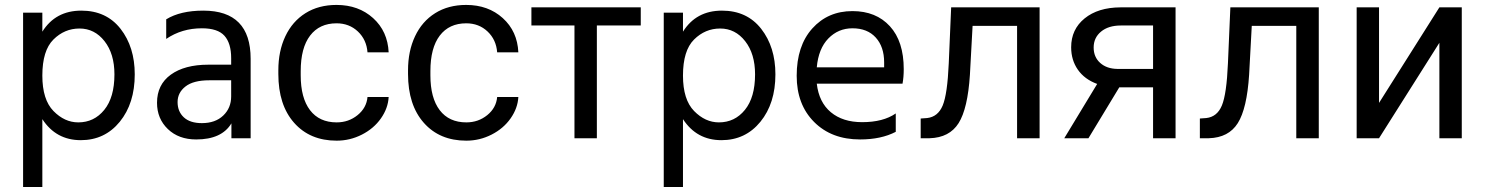

<svg xmlns="http://www.w3.org/2000/svg" viewBox="-20 -558 5997 775"><path d="M295.9 -64Q240.7 -64 195.8 -109.9Q150.9 -155.8 150.9 -252.9Q150.9 -354 195.6 -398.4Q240.2 -442.9 301 -442.9Q361.8 -442.9 401.9 -391.8Q441.9 -340.8 441.9 -257.8Q441.9 -165 400.9 -114.5Q359.9 -64 295.9 -64ZM150.9 -506.8H73.2V196.8H150.9V-77.1Q206.1 7.8 306.2 7.8Q402.8 7.8 463.4 -66.4Q523.9 -140.6 523.9 -257.8Q523.9 -368.2 466.6 -441.7Q409.2 -515.1 308.1 -515.1Q204.1 -515.1 150.9 -430.2Z M913.1 -233.9V-168.9Q913.1 -122.1 881.1 -91.6Q849.1 -61 794.9 -61Q747.1 -61 721.9 -84.5Q696.8 -107.9 696.8 -146Q696.8 -184.1 728.8 -209Q760.7 -233.9 824.7 -233.9ZM650.9 -400.9Q713.9 -443.8 794.9 -443.8Q858.9 -443.8 886 -413.6Q913.1 -383.3 913.1 -323.2V-296.9H820.8Q725.1 -296.9 669.4 -256.6Q613.8 -216.3 613.8 -143.1Q613.8 -79.1 657.5 -37.1Q701.2 4.9 772 4.9Q875 4.9 914.1 -60.1V0H991.7V-320.8Q991.7 -515.1 800.8 -515.1Q708 -515.1 650.9 -480Z M1338.9 -64Q1269 -64 1231.4 -113.3Q1193.8 -162.6 1193.8 -253.9V-271Q1193.8 -364.7 1231.7 -414.3Q1269.5 -463.9 1338.4 -463.9Q1389.6 -463.9 1424.6 -430.9Q1459.5 -397.9 1463.4 -346.7H1548.8Q1544.9 -431.6 1486.1 -484.9Q1427.2 -538.1 1338.4 -538.1Q1266.1 -538.1 1213.1 -504.9Q1160.2 -471.7 1131.8 -411.6Q1103.5 -351.6 1103.5 -274.4V-259.3Q1103.5 -134.3 1167.2 -62.3Q1231 9.8 1338.9 9.8Q1392.6 9.8 1440.7 -14.6Q1488.8 -39.1 1517.6 -80.1Q1546.4 -121.1 1548.8 -166.5H1463.4Q1459.5 -122.6 1423.3 -93.3Q1387.2 -64 1338.9 -64Z M1862.3 -64Q1792.5 -64 1754.9 -113.3Q1717.3 -162.6 1717.3 -253.9V-271Q1717.3 -364.7 1755.1 -414.3Q1793 -463.9 1861.8 -463.9Q1913.1 -463.9 1948 -430.9Q1982.9 -397.9 1986.8 -346.7H2072.3Q2068.4 -431.6 2009.5 -484.9Q1950.7 -538.1 1861.8 -538.1Q1789.6 -538.1 1736.6 -504.9Q1683.6 -471.7 1655.3 -411.6Q1627 -351.6 1627 -274.4V-259.3Q1627 -134.3 1690.7 -62.3Q1754.4 9.8 1862.3 9.8Q1916 9.8 1964.1 -14.6Q2012.2 -39.1 2041 -80.1Q2069.8 -121.1 2072.3 -166.5H1986.8Q1982.9 -122.6 1946.8 -93.3Q1910.6 -64 1862.3 -64Z M2566.4 -455.1V-528.3H2125V-455.1H2298.8V0H2389.2V-455.1Z M2881.8 -64Q2826.7 -64 2781.7 -109.9Q2736.8 -155.8 2736.8 -252.9Q2736.8 -354 2781.5 -398.4Q2826.2 -442.9 2887 -442.9Q2947.8 -442.9 2987.8 -391.8Q3027.8 -340.8 3027.8 -257.8Q3027.8 -165 2986.8 -114.5Q2945.8 -64 2881.8 -64ZM2736.8 -506.8H2659.2V196.8H2736.8V-77.1Q2792 7.8 2892.1 7.8Q2988.8 7.8 3049.3 -66.4Q3109.9 -140.6 3109.9 -257.8Q3109.9 -368.2 3052.5 -441.7Q2995.1 -515.1 2894 -515.1Q2790 -515.1 2736.8 -430.2Z M3548.8 -286.1H3276.9Q3283.7 -361.8 3323.7 -402.8Q3363.8 -443.8 3420.9 -443.8Q3481 -443.8 3514.9 -406.5Q3548.8 -369.1 3548.8 -306.2ZM3595.7 -100.1Q3544.9 -64.9 3460 -64.9Q3381.8 -64.9 3333.7 -105Q3285.6 -145 3276.9 -220.2H3623Q3627.9 -246.6 3627.9 -278.8Q3627.9 -391.1 3572 -452.1Q3516.1 -513.2 3420.9 -513.2Q3321.8 -513.2 3258.8 -443.1Q3195.8 -373 3195.8 -252Q3195.8 -136.2 3266.1 -65.7Q3336.4 4.9 3451.7 4.9Q3536.6 4.9 3595.7 -25.9Z M4176.3 -528.3H3819.3L3809.6 -302.2Q3804.2 -178.2 3785.2 -132.3Q3766.1 -86.4 3722.2 -81.5L3696.3 -79.6V0H3732.4Q3812.5 -2.4 3849.4 -61Q3886.2 -119.6 3895 -255.9L3905.8 -453.6H4085.4V0H4176.3Z M4725.1 -528.3H4502.9Q4412.1 -527.8 4357.9 -483.6Q4303.7 -439.5 4303.7 -367.2Q4303.7 -315.4 4330.8 -276.6Q4357.9 -237.8 4408.7 -219.2L4275.9 0H4373.5L4498 -205.6H4634.3V0H4725.1ZM4394.5 -366.2Q4394.5 -405.8 4424.3 -430.4Q4454.1 -455.1 4504.4 -455.1H4634.3V-279.8H4490.7Q4447.3 -280.3 4420.9 -304Q4394.5 -327.6 4394.5 -366.2Z M5303.2 -528.3H4946.3L4936.5 -302.2Q4931.2 -178.2 4912.1 -132.3Q4893.1 -86.4 4849.1 -81.5L4823.2 -79.6V0H4859.4Q4939.5 -2.4 4976.3 -61Q5013.2 -119.6 5022 -255.9L5032.7 -453.6H5212.4V0H5303.2Z M5790 -528.3 5546.4 -142.6V-528.3H5456.1V0H5546.4L5790 -385.3V0H5880.4V-528.3Z"/></svg>

Font: FAU Chimera
Style: Regular
Weight: 400
Version: Version 1.002;hotconv 1.0.117;makeotfexe 2.5.65602